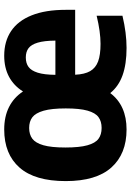

<svg xmlns="http://www.w3.org/2000/svg" viewBox="122 -718 606 889"><g transform="rotate(-90 424.5 -273.0)"><path d="M824 -227.5H523.5Q525.5 -183.5 540.2 -158Q555 -132.5 585.2 -121.2Q615.5 -110 666.5 -110Q722 -110 796.5 -128V-8.5Q717 10.5 647.5 10.5Q572.5 10.5 521 -8Q469.5 -26.5 438.5 -65Q381.5 10.5 270 10.5Q157 10.5 94 -59.8Q31 -130 31 -271Q31 -414 93.5 -485Q156 -556 270 -556Q329.5 -556 373.8 -533.8Q418 -511.5 446 -469Q472.5 -511.5 514.2 -533.8Q556 -556 611.5 -556Q678 -556 725.5 -524.2Q773 -492.5 798.5 -428.8Q824 -365 824 -271ZM523 -319H681.5Q681 -371 672 -401Q663 -431 646.2 -443.5Q629.5 -456 603.5 -456Q577 -456 559.8 -443.5Q542.5 -431 533 -401Q523.5 -371 523 -319ZM367.5 -271Q367.5 -336.5 356.8 -373.8Q346 -411 326.5 -425.8Q307 -440.5 277 -440.5Q247 -440.5 227.2 -425.8Q207.5 -411 197 -374.5Q186.5 -338 186.5 -273Q186.5 -207.5 196.8 -170.8Q207 -134 226.8 -119.5Q246.5 -105 277 -105Q307.5 -105 327.2 -119.5Q347 -134 357.2 -170.2Q367.5 -206.5 367.5 -271Z"/></g></svg>

Font: Encode Sans Semi Condensed
Style: Bold
Weight: 700
Width: 4
Designer: Multiple Designers
Foundry: Impallari Type
Version: Version 2.000